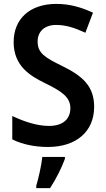

<svg xmlns="http://www.w3.org/2000/svg" viewBox="-20 -744 542 985"><path d="M463 -196C463 -302 404 -354 298 -406C210 -449 173 -472 173 -531C173 -581 207 -616 268 -616C317 -616 362 -602 418 -576L457 -679C394 -708 335 -724 269 -724C134 -724 50 -648 50 -528C50 -406 134 -355 210 -318C295 -276 341 -247 341 -189C341 -136 306 -98 231 -98C167 -98 100 -122 43 -149V-29C94 -3 160 10 226 10C371 10 463 -69 463 -196ZM313 71V61H197C193 104 177 172 166 209V221H237C268 174 297 115 313 71Z"/></svg>

Font: Noto Sans Gujarati UI SemiCondensed SemiBold
Style: Regular
Weight: 600
Width: 4
Designer: Jelle Bosma - Monotype Design Team, Universal Thirst
Foundry: Monotype Imaging Inc.
Version: Version 2.106